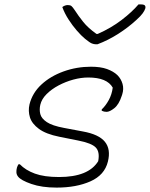

<svg xmlns="http://www.w3.org/2000/svg" viewBox="-20 -842 681 872"><path d="M423 -641H414Q407 -641 397.5 -644.5Q388 -648 366 -666Q349 -680 329 -703Q309 -726 291 -754Q273 -782 263 -810Q275 -819 288 -819Q299 -819 304.5 -814.5Q310 -810 320 -795Q336 -770 358 -742.5Q380 -715 418 -688H424Q485 -715 532 -751Q579 -787 609 -822H619Q634 -822 638 -817Q642 -812 640 -804Q637 -794 628 -781.5Q619 -769 599 -751Q562 -717 516.5 -688Q471 -659 423 -641ZM393 -539Q437 -539 466 -528.5Q495 -518 513 -501Q530 -484 536.5 -461Q543 -438 535 -413L533 -407Q520 -367 499 -350.5Q478 -334 464 -334Q452 -334 442 -339V-345Q460 -362 474 -387.5Q488 -413 492 -444Q466 -490 381 -490Q348 -490 313 -480.5Q278 -471 246 -454Q214 -437 191.5 -414.5Q169 -392 163 -366Q158 -344 163 -324Q168 -304 192.5 -287.5Q217 -271 271 -261L356 -245Q429 -232 456.5 -198Q484 -164 470 -108Q455 -47 391 -18.5Q327 10 237 10Q170 10 122.5 -6.5Q75 -23 62 -40Q55 -49 54.5 -59.5Q54 -70 57 -81Q60 -90 64 -96H70Q96 -69 138.5 -53.5Q181 -38 248 -38Q382 -38 426 -110Q434 -152 415 -172Q396 -192 334 -204L249 -221Q189 -233 157 -256.5Q125 -280 116 -309Q107 -338 114 -368Q127 -420 168 -458Q209 -496 268.5 -517.5Q328 -539 393 -539Z"/></svg>

Font: Recursive Mn Csl St Lt
Style: Italic
Weight: 300
Italic angle: -15°
Monospace: yes
Version: Version 1.079;hotconv 1.0.112;makeotfexe 2.5.65598; ttfautoh